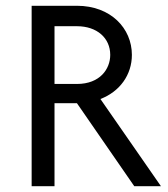

<svg xmlns="http://www.w3.org/2000/svg" viewBox="-20 -645 582 665"><path d="M89.6 0H168.8V-287.5H246.5L445.1 0H537.5L327.8 -302.1C395.1 -327.8 436.8 -386.1 436.8 -454.9C436.8 -546.5 363.9 -625 246.5 -625H89.6ZM168.8 -354.2V-554.2H246.5C316 -554.2 361.8 -513.2 361.8 -454.9C361.8 -406.2 326.4 -354.2 246.5 -354.2Z"/></svg>

Font: Afacad
Style: Regular
Weight: 400
Designer: Kristian Moeller
Foundry: Dicotype
Version: Version 1.000